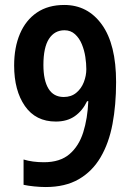

<svg xmlns="http://www.w3.org/2000/svg" viewBox="-20 -744 531 774"><path d="M448 -413Q448 -321 433.5 -244Q419 -167 385.5 -110Q352 -53 297.5 -21.5Q243 10 164 10Q143 10 118 7.5Q93 5 75 1V-101Q111 -90 157 -90Q222 -90 260 -122.5Q298 -155 315.5 -210.5Q333 -266 336 -336H331Q313 -298 282 -276Q251 -254 205 -254Q124 -254 80.5 -316.5Q37 -379 37 -480Q37 -553 60.5 -608Q84 -663 129 -693.5Q174 -724 239 -724Q334 -724 391 -644.5Q448 -565 448 -413ZM240 -622Q200 -622 177.5 -587.5Q155 -553 155 -482Q155 -420 175.5 -386.5Q196 -353 237 -353Q267 -353 287.5 -370Q308 -387 318 -413Q328 -439 328 -465Q328 -488 324 -514.5Q320 -541 310 -565.5Q300 -590 282.5 -606Q265 -622 240 -622Z"/></svg>

Font: Noto Sans Myanmar UI Condensed SemiBold
Style: Regular
Weight: 600
Width: 3
Designer: Monotype Design Team
Foundry: Monotype Imaging Inc.
Version: Version 2.103; ttfautohint (v1.8.4.7-5d5b)